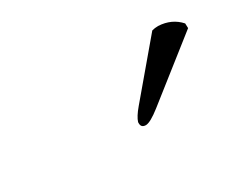

<svg xmlns="http://www.w3.org/2000/svg" viewBox="-42 -819 473 390"><g transform="rotate(-30 195.0 -624.0)"><path d="M324.2 -703.1Q331.1 -705.1 338.9 -705.1Q370.1 -703.6 389.2 -682.1L389.6 -670.9L251.5 -562Q228 -543.5 217.3 -543Q206.5 -543 206.1 -552.7Q206.1 -554.7 206.1 -556.2Q209.5 -567.4 223.6 -584Z"/></g></svg>

Font: Linux Biolinum Slanted O
Style: Slanted
Weight: 400
Designer: Philipp H. Poll
Foundry: Philipp H. Poll
Version: Version 1.0.4